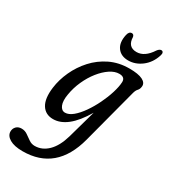

<svg xmlns="http://www.w3.org/2000/svg" viewBox="-274 -715 926 1055"><g transform="rotate(30 189.0 -187.0)"><path d="M320 13.5Q259 245 46.5 245Q-6.5 245 -35.8 227.8Q-65 210.5 -65 184Q-65 165 -52.5 152.2Q-40 139.5 -19 139.5Q1.5 139.5 18.5 151.2Q35.5 163 52.2 174.8Q69 186.5 89.5 186.5Q136 186.5 172.8 150.5Q209.5 114.5 229.5 45L279.5 -133.5Q236 -60.5 192.2 -26Q148.5 8.5 103 8.5Q54.5 8.5 30.8 -29.5Q7 -67.5 16.5 -140.5Q23.5 -194.5 48 -248Q72.5 -301.5 112.5 -345.5Q152.5 -389.5 207 -416Q261.5 -442.5 328.5 -442.5Q385.5 -442.5 412.8 -428.8Q440 -415 437.5 -391.5Q436 -374 426.2 -364Q416.5 -354 411.5 -333.5ZM106.5 -148.5Q99 -105.5 109.5 -80.2Q120 -55 142.5 -55Q166 -55 191.5 -76.2Q217 -97.5 241.2 -132.2Q265.5 -167 285.2 -207.8Q305 -248.5 317.2 -288Q329.5 -327.5 331 -357.5Q332 -389.5 295 -389.5Q267 -389.5 237 -369.5Q207 -349.5 180 -315.5Q153 -281.5 133.5 -238.2Q114 -195 106.5 -148.5ZM316 -540Q367 -540 407 -602Q418.5 -617.5 430.5 -617.5Q438.5 -617.5 441.8 -610Q445 -602.5 440.5 -589.5Q424 -537.5 384.5 -507.2Q345 -477 299.5 -477Q253.5 -477 230.8 -508Q208 -539 219.5 -591.5Q225 -617.5 243 -617.5Q255.5 -617.5 258.5 -602Q260 -540 316 -540Z"/></g></svg>

Font: Fraunces 144pt SuperSoft
Style: Italic
Weight: 400
Italic angle: -16°
Version: Version 1.000;[b76b70a41]